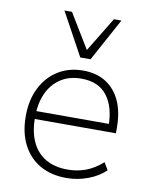

<svg xmlns="http://www.w3.org/2000/svg" viewBox="-85 -812 693 883"><g transform="rotate(10 261.5 -370.5)"><path d="M286 8Q214 8 162 -22Q110 -52 81.5 -107.5Q53 -163 53 -240Q53 -316 81.5 -372.5Q110 -429 160.5 -460.5Q211 -492 277 -492Q340 -492 384 -464Q428 -436 451.5 -384.5Q475 -333 475 -260V-234H80V-271H453L436 -259Q436 -350 396 -402Q356 -454 276 -454Q218 -454 177.5 -426.5Q137 -399 116.5 -352Q96 -305 96 -245V-240Q96 -174 118 -127Q140 -80 182.5 -55.5Q225 -31 284 -31Q329 -31 368.5 -45.5Q408 -60 447 -94L467 -60Q436 -29 387 -10.5Q338 8 286 8ZM253 -549 144 -749H179L277 -588L375 -749H410L301 -549Z"/></g></svg>

Font: Nunito Sans 12pt ExtraLight
Style: Regular
Weight: 200
Version: Version 3.101;gftools[0.9.27]